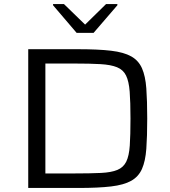

<svg xmlns="http://www.w3.org/2000/svg" viewBox="-20 -932 844 952"><path d="M120 0V-688H369Q467 -688 530.5 -680.5Q594 -673 630.5 -652.5Q667 -632 684 -593.5Q701 -555 705.5 -494Q710 -433 710 -344Q710 -255 705.5 -194Q701 -133 684 -94.5Q667 -56 630.5 -35.5Q594 -15 530.5 -7.5Q467 0 369 0ZM205 -72H347Q428 -72 480 -74.5Q532 -77 562 -89.5Q592 -102 606 -130.5Q620 -159 623.5 -210.5Q627 -262 627 -344Q627 -426 623 -477.5Q619 -529 605 -557.5Q591 -586 560.5 -598.5Q530 -611 478.5 -614Q427 -617 347 -617H205ZM360 -769 243 -906V-912H297L402 -810L506 -912H562V-906L444 -769Z"/></svg>

Font: Saira Expanded
Style: Regular
Weight: 400
Width: 7
Designer: Hector Gatti with collaboration of the Omnibus-Type team
Foundry: Omnibus-Type
Version: Version 1.100; ttfautohint (v1.8.3)